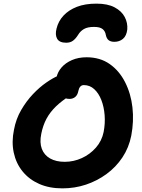

<svg xmlns="http://www.w3.org/2000/svg" viewBox="-20 -1026 782 1056"><path d="M323 10Q251 10 195.5 -14.5Q140 -39 104 -83.5Q68 -128 55.5 -187Q43 -246 57 -313Q68 -372 96.5 -421Q125 -470 161 -508Q197 -546 234.5 -572Q272 -598 303.5 -611Q335 -624 353 -624Q375 -624 387 -617.5Q399 -611 408 -593Q422 -565 409 -541.5Q396 -518 368 -502Q320 -472 287.5 -440.5Q255 -409 235.5 -372.5Q216 -336 207 -290Q197 -242 210 -207.5Q223 -173 255.5 -154.5Q288 -136 336 -136Q385 -136 430 -156.5Q475 -177 507.5 -214Q540 -251 550 -300Q559 -347 555.5 -392.5Q552 -438 537.5 -475.5Q523 -513 498.5 -535.5Q474 -558 441 -558Q429 -558 421.5 -549.5Q414 -541 411 -526Q407 -504 394 -493Q381 -482 362 -482Q339 -482 319.5 -495.5Q300 -509 291.5 -535.5Q283 -562 291 -601Q297 -630 318.5 -655Q340 -680 375.5 -695.5Q411 -711 456 -711Q530 -711 583 -674Q636 -637 668 -574Q700 -511 708.5 -435Q717 -359 702 -280Q689 -214 653.5 -160.5Q618 -107 566 -69Q514 -31 452.5 -10.5Q391 10 323 10ZM511 -1006Q572 -1006 610.5 -985.5Q649 -965 666 -932.5Q683 -900 680 -864Q676 -829 656.5 -812.5Q637 -796 609 -796Q589 -796 577.5 -805Q566 -814 562 -834Q559 -854 544.5 -866Q530 -878 497 -878Q462 -878 442 -866.5Q422 -855 410 -835Q397 -814 382 -802.5Q367 -791 344 -791Q307 -791 294.5 -812.5Q282 -834 291 -869Q301 -910 329.5 -940.5Q358 -971 403 -988.5Q448 -1006 511 -1006Z"/></svg>

Font: Shantell Sans
Style: Bold Italic
Weight: 700
Italic angle: -11°
Designer: Stephen Nixon, Anya Danilova, Shantell Martin
Foundry: Arrow Type
Version: Version 1.011;[c5ecc13dd]